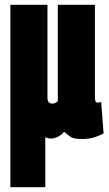

<svg xmlns="http://www.w3.org/2000/svg" viewBox="-20 -567 452 797"><path d="M23 210V-547H177V-161Q177 -147 183 -142Q189 -137 196 -137Q210 -137 220 -147V-547H374V-166Q374 -151 376.5 -146Q379 -141 385 -141Q393 -141 400 -144L410 -13Q393 -4 372 3Q351 10 320 10Q286 10 273 1Q260 -8 246 -20Q238 -9 222.5 -0.5Q207 8 192 8Q177 8 168 2V210Z"/></svg>

Font: Georama ExtraCondensed ExtraBold
Style: Regular
Weight: 800
Width: 2
Designer: Jean-Baptiste Levee
Foundry: Production Type
Version: Version 1.000